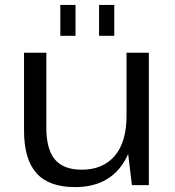

<svg xmlns="http://www.w3.org/2000/svg" viewBox="-20 -755 714 783"><path d="M169 -234Q169 -146 204 -104.5Q239 -63 313 -63Q400 -63 448 -119.5Q496 -176 496 -282L531 -345V-288Q531 -146 467.5 -69Q404 8 286 8Q180 8 129 -48.5Q78 -105 78 -223V-540H169ZM587 0H518L496 -182V-540H587ZM288 -735V-609H226V-735ZM446 -735V-609H384V-735Z"/></svg>

Font: Pathway Extreme 72pt Medium
Style: Regular
Weight: 500
Designer: Eduardo Rodriguez Tunni
Foundry: Eduardo Rodriguez Tunni
Version: Version 1.001;gftools[0.9.26]